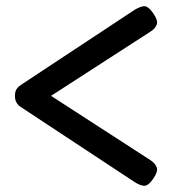

<svg xmlns="http://www.w3.org/2000/svg" viewBox="-20 -585 553 617"><path d="M411 -1 47 -241Q28 -253 28 -277Q28 -291 33.5 -299Q39 -307 47 -312L412 -553Q428 -563 441.5 -565Q455 -567 472 -543Q488 -520 484 -507Q480 -494 463 -483L144 -277L464 -70Q480 -59 484 -46Q488 -33 472 -10Q456 13 442.5 12Q429 11 411 -1Z"/></svg>

Font: Fredoka
Style: Regular
Weight: 400
Designer: Ben Nathan
Foundry: Milena B. Brandão, Ben Nathan
Version: Version 2.001